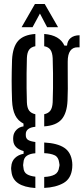

<svg xmlns="http://www.w3.org/2000/svg" viewBox="-20 -777 420 964"><path d="M157.5 167Q102 163.5 71.8 143.5Q41.5 123.5 37.5 85Q36.5 78.5 36 72.5Q35.5 66.5 36.5 60.5Q38 33 55 16.5Q72 0 98.5 -5V-18.5Q49.5 -32 46.5 -71Q46 -77.5 46 -80.8Q46 -84 46.5 -90Q48 -110 62.5 -125Q77 -140 98 -142.5V-156.5Q70 -170.5 56.2 -198.5Q42.5 -226.5 40.5 -271.5Q39.5 -301.5 39 -325.5Q38.5 -349.5 38.5 -372Q38.5 -394.5 39 -419.5Q39.5 -444.5 40.5 -477.5Q44 -541.5 71.2 -572Q98.5 -602.5 157.5 -606.5V-545Q136 -541 126 -527Q116 -513 115 -485Q114 -447.5 113.5 -409.2Q113 -371 113.5 -334.2Q114 -297.5 115 -263.5Q116 -235.5 126.2 -221.8Q136.5 -208 157.5 -203.5V-140.5Q133 -138 121.2 -128.5Q109.5 -119 109.5 -104V-98Q109.5 -82.5 120.2 -75Q131 -67.5 157.5 -64V-7.5Q132 -6 115.5 4.5Q99 15 97.5 40.5Q96 46.5 96 52Q96 57.5 97.5 63.5Q99 88 115.5 97.8Q132 107.5 157.5 110ZM202 -142.5V-203.5Q223 -208 233 -221.8Q243 -235.5 244.5 -263.5Q246 -297.5 246.2 -334.2Q246.5 -371 246.2 -409.2Q246 -447.5 244.5 -485Q243 -513 233.2 -527Q223.5 -541 202 -545V-606.5Q279.5 -600.5 303.5 -548H316.5Q318.5 -573 335.2 -586.5Q352 -600 379.5 -600V-539.5H369Q345.5 -539.5 332.8 -521.8Q320 -504 320 -467.5V-442Q320 -408.5 320.2 -382.5Q320.5 -356.5 320.5 -330.8Q320.5 -305 319 -271.5Q316 -208 288.8 -177.2Q261.5 -146.5 202 -142.5ZM202 166.5V111.5Q235 110 254.5 99.5Q274 89 277 62Q279 56 278.8 50.2Q278.5 44.5 277 39Q273.5 11.5 254.2 2.5Q235 -6.5 202 -8V-61.5Q268 -58 302.5 -35.2Q337 -12.5 342.5 38Q343 43.5 343.2 50.8Q343.5 58 342.5 66.5Q337.5 120 298.8 142Q260 164 202 166.5ZM88.5 -640.5 155.5 -757H204.5L271.5 -640.5H216.5L180.5 -709L143.5 -640.5Z"/></svg>

Font: Big Shoulders Stencil Display Thin Medium
Style: Regular
Weight: 500
Version: Version 2.001